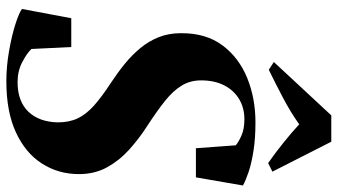

<svg xmlns="http://www.w3.org/2000/svg" viewBox="-244 -783 1038 590"><g transform="rotate(90 275.0 -488.0)"><path d="M229.5 11.5Q184 11.5 137 3.2Q90 -5 54.8 -16.2Q19.5 -27.5 7.5 -36.5L36 -188H124.5L130.5 -65.5Q144 -51.5 171.2 -37.2Q198.5 -23 232.5 -23Q263 -23 285.8 -31.8Q308.5 -40.5 324 -57Q339.5 -73.5 347.5 -96.2Q355.5 -119 356 -147Q356 -181.5 343.8 -207.5Q331.5 -233.5 304.8 -257.5Q278 -281.5 235 -309.5Q204.5 -329.5 177 -351.8Q149.5 -374 128 -400Q106.5 -426 94.2 -456.8Q82 -487.5 82 -525Q81.5 -602 119.5 -652.8Q157.5 -703.5 220 -728.8Q282.5 -754 356 -754Q405 -754 443.2 -748Q481.5 -742 508.2 -733Q535 -724 550 -715.5L525 -571H435.5L426.5 -693.5Q416 -702.5 396 -711.2Q376 -720 346.5 -720Q311.5 -720 284.5 -703.8Q257.5 -687.5 242.2 -657.8Q227 -628 227 -587Q227 -553.5 243 -527.2Q259 -501 290.2 -476Q321.5 -451 367 -421.5Q406.5 -396 440 -365.8Q473.5 -335.5 494.2 -297.8Q515 -260 515 -211.5Q515 -148.5 482.5 -97.8Q450 -47 386.5 -17.8Q323 11.5 229.5 11.5ZM170.5 -810.5 334.5 -987H415.5L507.5 -806L481 -793Q449 -815.5 418.5 -840Q388 -864.5 362 -888.5Q325 -862 280.8 -838.8Q236.5 -815.5 194.5 -795Z"/></g></svg>

Font: Merriweather 120pt ExtraBold
Style: Italic
Weight: 800
Italic angle: -7.8°
Version: Version 2.101